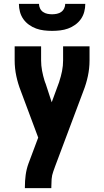

<svg xmlns="http://www.w3.org/2000/svg" viewBox="-20 -760 540 995"><path d="M246 215H109V208Q109 177 113 147Q117 117 127 89L178 -47L88 -288Q73 -326 64.5 -366Q56 -406 56 -447V-520H193V-447Q193 -420 198 -393.5Q203 -367 211 -341Q212 -339 212.5 -337Q213 -335 214 -333V-332Q215 -331 215.5 -329Q216 -327 217 -325L248 -230L284 -328Q285 -330 285.5 -332Q286 -334 287 -336V-337Q296 -364 301.5 -391.5Q307 -419 307 -447V-520H444V-447Q444 -406 435.5 -366Q427 -326 412 -288L266 101L256 129Q249 148 247.5 168Q246 188 246 208ZM250 -600Q229 -600 208 -602.5Q187 -605 167.5 -612Q148 -619 130.5 -631.5Q113 -644 101 -661Q89 -678 83.5 -698.5Q78 -719 78 -740H182Q182 -728 187.5 -716.5Q193 -705 203 -698Q213 -691 225.5 -688.5Q238 -686 250 -686Q262 -686 274.5 -688.5Q287 -691 297 -698Q307 -705 312.5 -716.5Q318 -728 318 -740H422Q422 -719 416.5 -698.5Q411 -678 399 -661Q387 -644 369.5 -631.5Q352 -619 332.5 -612Q313 -605 292 -602.5Q271 -600 250 -600Z"/></svg>

Font: Iosevka Term Curly Heavy
Style: Regular
Weight: 900
Designer: Belleve Invis
Foundry: Belleve Invis
Version: Version 32.3.0